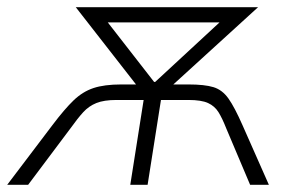

<svg xmlns="http://www.w3.org/2000/svg" viewBox="-38 -512 829 532"><path d="M-18 0 107 -165Q141 -210 166 -234Q191 -258 221 -268Q251 -278 298 -278H353L349 -265L172 -492H677L428 -265L429 -278H484Q529 -278 553.5 -270.5Q578 -263 595 -239Q612 -215 634 -165L707 0H655L589 -156Q578 -184 567.5 -201Q557 -218 538.5 -226.5Q520 -235 484 -235H408L371 0H323L360 -235H285Q250 -235 229 -226.5Q208 -218 192.5 -201Q177 -184 157 -156L40 0ZM389 -285H392L592 -470V-450H240L245 -470Z"/></svg>

Font: Nunito Sans 7pt SemiCondensed ExtraLight
Style: Italic
Weight: 250
Width: 4
Italic angle: -9°
Designer: Vernon Adams
Foundry: Vernon Adams
Version: Version 3.101;gftools[0.9.27]